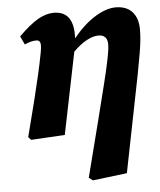

<svg xmlns="http://www.w3.org/2000/svg" viewBox="-51 -543 649 781"><g transform="rotate(-5 273.5 -152.5)"><path d="M50 -4Q73 -92 87.5 -151Q102 -210 112 -253.5Q122 -297 130 -339Q136 -370 133 -381.5Q130 -393 117 -393Q105 -393 94 -390Q83 -387 69 -381L53 -415Q98 -460 132 -479.5Q166 -499 197 -499Q281 -499 275 -388Q320 -443 366 -471Q412 -499 450 -499Q494 -499 517.5 -473Q541 -447 541 -401Q541 -382 539 -360Q537 -338 531.5 -305Q526 -272 516 -220Q506 -168 490 -89L437 177L297 194L281 182L340 -49Q362 -136 375.5 -190.5Q389 -245 395.5 -276Q402 -307 404.5 -323.5Q407 -340 407 -352Q407 -391 370 -391Q349 -391 322.5 -377Q296 -363 267 -334L199 0L61 8Z"/></g></svg>

Font: Source Serif Pro
Style: Bold Italic
Weight: 700
Italic angle: -12°
Designer: Frank Grießhammer
Foundry: Adobe Systems Incorporated
Version: Version 3.001;hotconv 1.0.111;makeotfexe 2.5.65597